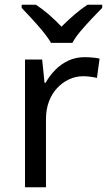

<svg xmlns="http://www.w3.org/2000/svg" viewBox="-20 -786 453 806"><path d="M335 -546Q350 -546 367.5 -544.5Q385 -543 398 -540L387 -459Q374 -462 358.5 -464Q343 -466 329 -466Q298 -466 270 -453Q242 -440 220 -416.5Q198 -393 185.5 -360Q173 -327 173 -286V0H85V-536H157L167 -438H171Q188 -468 212 -492.5Q236 -517 267 -531.5Q298 -546 335 -546ZM194 -606Q181 -629 159 -655.5Q137 -682 113 -708Q89 -734 71 -753V-766H131Q157 -749 185 -725Q213 -701 238 -674Q265 -701 293 -725Q321 -749 347 -766H409V-753Q390 -734 365.5 -708Q341 -682 318.5 -655.5Q296 -629 284 -606Z"/></svg>

Font: Noto Sans Gurmukhi
Style: Regular
Weight: 400
Designer: Jelle Bosma - Monotype Design Team
Foundry: Monotype Imaging Inc.
Version: Version 2.003